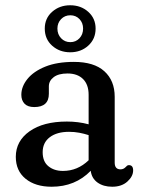

<svg xmlns="http://www.w3.org/2000/svg" viewBox="-20 -698 540 729"><path d="M40 -102.5Q40 -162.5 92.2 -199.5Q144.5 -236.5 234 -236.5Q277.5 -236.5 316.5 -226V-338Q316.5 -377 295.2 -398Q274 -419 236.5 -419Q202 -419 183.8 -405Q165.5 -391 165.5 -370V-342Q165.5 -291.5 110 -291.5Q85.5 -291.5 73.2 -304.2Q61 -317 61 -338Q61 -369.5 84.2 -398.2Q107.5 -427 152 -445Q196.5 -463 260.5 -463Q337 -463 376.2 -427.5Q415.5 -392 415.5 -330.5V-80.5Q415.5 -55 437.5 -55Q449 -55 457 -63.5Q459.5 -66.5 462.5 -68.8Q465.5 -71 469.5 -71Q485.5 -71 485.5 -51Q485.5 -28.5 463.8 -8.8Q442 11 406 11Q372.5 11 350.2 -5Q328 -21 324.5 -49.5Q265.5 11 176 11Q114.5 11 77.2 -19.2Q40 -49.5 40 -102.5ZM142 -120Q142 -84.5 163.8 -66.8Q185.5 -49 219 -49Q274.5 -49 316.5 -89.5V-185Q299.5 -190.5 281 -194Q262.5 -197.5 242 -197.5Q196 -197.5 169 -177Q142 -156.5 142 -120ZM246.5 -499.5Q206 -499.5 178 -524.5Q150 -549.5 150 -589.5Q150 -628.5 178 -653.2Q206 -678 246.5 -678Q287.5 -678 315.2 -653Q343 -628 343 -589.5Q343 -550 315.2 -524.8Q287.5 -499.5 246.5 -499.5ZM247 -640Q226 -640 212 -625.5Q198 -611 198 -589.5Q198 -567.5 212 -552.8Q226 -538 247 -538Q268 -538 281.8 -552.8Q295.5 -567.5 295.5 -589.5Q295.5 -611 281.8 -625.5Q268 -640 247 -640Z"/></svg>

Font: Fraunces 72pt SuperSoft
Style: Regular
Weight: 400
Version: Version 1.000;[b76b70a41]